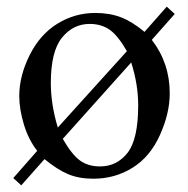

<svg xmlns="http://www.w3.org/2000/svg" viewBox="-20 -523 566 578"><path d="M415 -427 482 -503 506 -481 437 -403Q491 -333 491 -242Q491 -182 461.5 -116.5Q432 -51 379 -18Q326 15 261 15Q218 15 185.5 1.5Q153 -12 114 -44L44 35L20 13L92 -69Q66 -102 52 -148Q38 -194 38 -234Q38 -294 69 -356.5Q100 -419 152.5 -451.5Q205 -484 267 -484Q310 -484 344 -471Q378 -458 415 -427ZM362 -369Q335 -416 310 -433.5Q285 -451 250 -451Q200 -451 166.5 -409.5Q133 -368 133 -273Q133 -209 154 -139ZM375 -335 169 -105Q196 -58 220.5 -40Q245 -22 281 -22Q332 -22 364 -63Q396 -104 396 -206Q396 -269 375 -335Z"/></svg>

Font: MM Ethnic
Style: Regular
Weight: 400
Designer: Khon Soe Zaw Thu
Version: Version 1.00 July 18, 2016, initial release